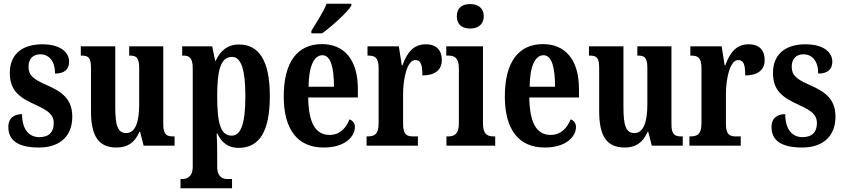

<svg xmlns="http://www.w3.org/2000/svg" viewBox="-20 -786 4553 1036"><path d="M190 10C307 10 370 -55 370 -156C370 -250 318 -289 232 -327C157 -360 134 -380 134 -427C134 -468 158 -493 197 -493C244 -493 277 -457 277 -389C328 -389 353 -412 353 -453C353 -501 310 -547 208 -547C103 -547 33 -496 33 -393C33 -301 78 -262 175 -219C242 -188 270 -166 270 -122C270 -76 247 -46 192 -46C135 -46 99 -90 99 -170C59 -170 25 -152 25 -100C25 -33 71 10 190 10Z M609 10C666 10 706 -14 732 -74H736L755 0H922V-50H915C884 -50 861 -55 861 -114V-536H677V-486H680C711 -486 731 -480 731 -420V-224C731 -129 711 -68 661 -68C614 -68 602 -112 602 -208V-536H416V-486H419C459 -486 471 -474 471 -417V-187C471 -51 512 10 609 10Z M954 230H1232V180H1207C1186 180 1152 172 1152 114V47C1152 4 1151 -34 1149 -65H1153C1176 -17 1211 12 1267 12C1378 12 1436 -74 1436 -267C1436 -460 1377 -546 1269 -546C1206 -546 1167 -509 1144 -458H1141L1125 -536H963V-486H969C999 -486 1020 -477 1020 -417V113C1020 171 986 180 964 180H954ZM1230 -54C1168 -54 1152 -127 1152 -269C1152 -400 1168 -479 1232 -479C1283 -479 1304 -404 1304 -268C1304 -128 1283 -54 1230 -54Z M1660 -619V-606H1718C1773 -646 1856 -721 1876 -756V-766H1742C1726 -721 1686 -664 1660 -619ZM1726 10C1846 10 1895 -52 1895 -101C1895 -123 1882 -136 1866 -142C1847 -95 1814 -58 1758 -58C1684 -58 1645 -120 1643 -260H1911V-306C1911 -464 1837 -548 1717 -548C1586 -548 1511 -453 1511 -265C1511 -91 1583 10 1726 10ZM1782 -318H1645C1646 -428 1674 -488 1720 -488C1764 -488 1782 -423 1782 -318Z M1958 0H2235V-50H2209C2177 -50 2155 -58 2155 -117V-277C2155 -364 2177 -462 2221 -462C2252 -462 2259 -434 2259 -379C2325 -379 2364 -407 2364 -462C2364 -512 2338 -547 2278 -547C2213 -547 2177 -505 2152 -434H2148L2132 -536H1963V-486H1966C2002 -486 2023 -477 2023 -418V-122C2023 -59 1999 -50 1962 -50H1958Z M2517 -632C2557 -632 2590 -652 2590 -698C2590 -745 2557 -764 2517 -764C2475 -764 2445 -745 2445 -698C2445 -652 2475 -632 2517 -632ZM2389 0H2652V-50H2643C2608 -50 2586 -63 2586 -122V-536H2388V-486H2400C2433 -486 2456 -473 2456 -418V-121C2456 -63 2433 -50 2398 -50H2389Z M2919 10C3039 10 3088 -52 3088 -101C3088 -123 3075 -136 3059 -142C3040 -95 3007 -58 2951 -58C2877 -58 2838 -120 2836 -260H3104V-306C3104 -464 3030 -548 2910 -548C2779 -548 2704 -453 2704 -265C2704 -91 2776 10 2919 10ZM2975 -318H2838C2839 -428 2867 -488 2913 -488C2957 -488 2975 -423 2975 -318Z M3351 10C3408 10 3448 -14 3474 -74H3478L3497 0H3664V-50H3657C3626 -50 3603 -55 3603 -114V-536H3419V-486H3422C3453 -486 3473 -480 3473 -420V-224C3473 -129 3453 -68 3403 -68C3356 -68 3344 -112 3344 -208V-536H3158V-486H3161C3201 -486 3213 -474 3213 -417V-187C3213 -51 3254 10 3351 10Z M3700 0H3977V-50H3951C3919 -50 3897 -58 3897 -117V-277C3897 -364 3919 -462 3963 -462C3994 -462 4001 -434 4001 -379C4067 -379 4106 -407 4106 -462C4106 -512 4080 -547 4020 -547C3955 -547 3919 -505 3894 -434H3890L3874 -536H3705V-486H3708C3744 -486 3765 -477 3765 -418V-122C3765 -59 3741 -50 3704 -50H3700Z M4308 10C4425 10 4488 -55 4488 -156C4488 -250 4436 -289 4350 -327C4275 -360 4252 -380 4252 -427C4252 -468 4276 -493 4315 -493C4362 -493 4395 -457 4395 -389C4446 -389 4471 -412 4471 -453C4471 -501 4428 -547 4326 -547C4221 -547 4151 -496 4151 -393C4151 -301 4196 -262 4293 -219C4360 -188 4388 -166 4388 -122C4388 -76 4365 -46 4310 -46C4253 -46 4217 -90 4217 -170C4177 -170 4143 -152 4143 -100C4143 -33 4189 10 4308 10Z"/></svg>

Font: Noto Serif Georgian ExtraCondensed Bold
Style: Regular
Weight: 700
Width: 2
Designer: Monotype Design Team, Akaki Razmadze
Foundry: Google LLC
Version: Version 2.003